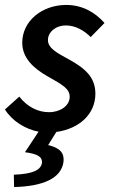

<svg xmlns="http://www.w3.org/2000/svg" viewBox="-24 -524 458 777"><path d="M33 233C150 230 224 198 233 131C237 95 219 75 171 63L204 10C297 -3 362 -62 362 -145C362 -210 322 -247 254 -284C209 -309 170 -328 170 -362C170 -393 200 -421 243 -421C281 -421 316 -401 343 -374L399 -431C360 -475 308 -504 244 -504C146 -504 66 -439 66 -351C66 -290 111 -248 167 -216C233 -179 258 -164 258 -132C258 -96 220 -70 174 -70C131 -70 88 -90 54 -133L-4 -81C26 -33 80 -1 132 9L77 92C131 99 147 112 146 134C142 164 110 180 32 183Z"/></svg>

Font: Source Sans Pro Semibold
Style: Italic
Weight: 600
Italic angle: -11°
Designer: Paul D. Hunt
Foundry: Adobe Systems Incorporated
Version: Version 3.006;hotconv 1.0.111;makeotfexe 2.5.65597